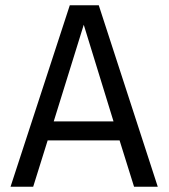

<svg xmlns="http://www.w3.org/2000/svg" viewBox="-20 -709 640 729"><path d="M161 -176 106 0H20L245 -689H355L579 0H489L434 -176ZM411 -248 298 -615 184 -248Z"/></svg>

Font: FiraDG Mono
Style: Regular
Weight: 400
Designer: Carrois Corporate & Edenspiekermann AG
Foundry: Carrois Corporate GbR & Edenspiekermann AG
Version: Version 3.206